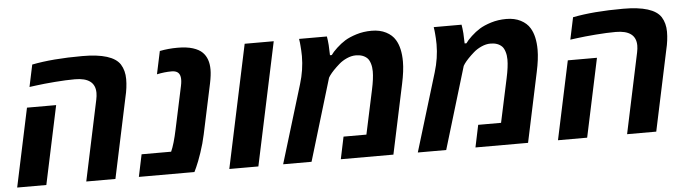

<svg xmlns="http://www.w3.org/2000/svg" viewBox="-43 -810 3514 980"><g transform="rotate(-5 1714.0 -320.0)"><path d="M592.8 -579.1Q612.8 -546.9 612.8 -503.2Q612.8 -459.5 601.1 -411.6L513.7 0H364.3L451.7 -412.1Q455.6 -430.7 455.6 -446.3Q455.6 -524.9 351.6 -524.9Q307.6 -524.9 249 -520.3Q190.4 -515.6 154.3 -510.7L117.7 -505.9L141.6 -618.7Q246.6 -639.6 400.1 -639.6Q553.7 -639.6 592.8 -579.1ZM159.7 0H10.3L95.7 -401.9H245.1Z M796.4 -630.9Q840.3 -639.6 887.5 -639.6Q934.6 -639.6 966.1 -629.6Q997.6 -619.6 1014.6 -602.5Q1045.9 -571.3 1045.9 -514.2Q1045.9 -485.4 1037.1 -443.4L982.4 -187Q972.7 -141.1 956.8 -94.5Q940.9 -47.9 929.7 -23.9L918.5 0H633.8L657.7 -113.8H809.1Q826.2 -151.4 841.8 -226.1L888.2 -443.4Q900.4 -499.5 876 -515.1Q865.2 -522 847.2 -522Q810.5 -522 771.5 -513.7Z M1246.1 0H1097.2L1231 -629.9H1379.9Z M1516.6 -542Q1516.6 -558.1 1515.6 -571.8Q1514.6 -585.4 1513.9 -595.2Q1513.2 -605 1512.5 -611.1Q1511.7 -617.2 1511 -621.6Q1510.3 -626 1509.8 -630.4H1652.3Q1655.8 -611.3 1657.7 -585.9L1659.7 -533.7H1668.9Q1678.2 -547.9 1700.2 -568.4Q1722.2 -588.9 1744.6 -602.8Q1767.1 -616.7 1803.5 -628.2Q1839.8 -639.6 1882.1 -639.6Q1924.3 -639.6 1955.6 -623.5Q1986.8 -607.4 2002.4 -581.1Q2027.8 -539.6 2027.8 -468.8Q2027.8 -421.9 2013.7 -356.4L1938 0H1668.5L1692.4 -113.8H1809.6L1857.9 -339.4Q1870.1 -395.5 1870.1 -432.6Q1870.1 -454.6 1864.5 -472.7Q1858.9 -490.7 1850.1 -500Q1829.1 -521.5 1790.5 -521.5Q1768.1 -521.5 1744.6 -511Q1721.2 -500.5 1704.1 -485.4Q1668.5 -454.1 1651.9 -430.7L1645 -419.9L1518.6 0H1373L1494.6 -399.9Q1516.6 -471.7 1516.6 -542Z M2206.5 -542Q2206.5 -558.1 2205.6 -571.8Q2204.6 -585.4 2203.9 -595.2Q2203.1 -605 2202.4 -611.1Q2201.7 -617.2 2200.9 -621.6Q2200.2 -626 2199.7 -630.4H2342.3Q2345.7 -611.3 2347.7 -585.9L2349.6 -533.7H2358.9Q2368.2 -547.9 2390.1 -568.4Q2412.1 -588.9 2434.6 -602.8Q2457 -616.7 2493.4 -628.2Q2529.8 -639.6 2572 -639.6Q2614.3 -639.6 2645.5 -623.5Q2676.8 -607.4 2692.4 -581.1Q2717.8 -539.6 2717.8 -468.8Q2717.8 -421.9 2703.6 -356.4L2627.9 0H2358.4L2382.3 -113.8H2499.5L2547.9 -339.4Q2560.1 -395.5 2560.1 -432.6Q2560.1 -454.6 2554.4 -472.7Q2548.8 -490.7 2540 -500Q2519 -521.5 2480.5 -521.5Q2458 -521.5 2434.6 -511Q2411.1 -500.5 2394 -485.4Q2358.4 -454.1 2341.8 -430.7L2335 -419.9L2208.5 0H2063L2184.6 -399.9Q2206.5 -471.7 2206.5 -542Z M3363.8 -579.1Q3383.8 -546.9 3383.8 -503.2Q3383.8 -459.5 3372.1 -411.6L3284.7 0H3135.3L3222.7 -412.1Q3226.6 -430.7 3226.6 -446.3Q3226.6 -524.9 3122.6 -524.9Q3078.6 -524.9 3020 -520.3Q2961.4 -515.6 2925.3 -510.7L2888.7 -505.9L2912.6 -618.7Q3017.6 -639.6 3171.1 -639.6Q3324.7 -639.6 3363.8 -579.1ZM2930.7 0H2781.2L2866.7 -401.9H3016.1Z"/></g></svg>

Font: Open Sans Hebrew
Style: Bold Italic
Weight: 700
Italic angle: -12°
Foundry: Ascender Corporation, Yanek Iontef
Version: Version 2.001;PS 002.001;hotconv 1.0.70;makeotf.lib2.5.58329